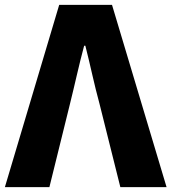

<svg xmlns="http://www.w3.org/2000/svg" viewBox="-29 -765 701 785"><path d="M-9 0H173L257 -340C277 -420 293 -496 315 -578H320C341 -496 356 -420 378 -340L463 0H652L429 -745H213Z"/></svg>

Font: Noto Sans JP Black
Style: Regular
Weight: 900
Designer: Ryoko NISHIZUKA 西塚涼子 (kana, bopomofo & ideographs); Paul D. Hunt (Latin, Greek & Cyrillic); Sandoll Communications 산돌커뮤니
Foundry: Adobe
Version: Version 2.002;hotconv 1.0.116;makeotfexe 2.5.65601